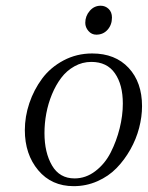

<svg xmlns="http://www.w3.org/2000/svg" viewBox="-20 -637 511 664"><path d="M65.9 -187Q65.9 -233.9 81.5 -280.3Q97.2 -326.7 125.7 -365.2Q154.3 -403.8 199.7 -428Q245.1 -452.1 298.8 -452.1Q378.4 -452.1 424.8 -402.3Q471.2 -352.5 471.2 -270Q471.2 -233.4 461.2 -194.8Q451.2 -156.2 430.9 -120.1Q410.6 -84 383.1 -55.7Q355.5 -27.3 316.9 -10.3Q278.3 6.8 234.9 6.8Q158.2 6.8 112.1 -48.3Q65.9 -103.5 65.9 -187ZM133.8 -176.8Q133.8 -109.4 159.9 -64.7Q186 -20 237.8 -20Q276.9 -20 309.8 -45.2Q342.8 -70.3 362.8 -109.6Q382.8 -148.9 393.8 -193.1Q404.8 -237.3 404.8 -278.8Q404.8 -344.2 377.4 -383.5Q350.1 -422.9 295.9 -422.9Q264.6 -422.9 237.5 -407.7Q210.4 -392.6 191.7 -367.7Q172.9 -342.8 159.7 -310.8Q146.5 -278.8 140.1 -244.6Q133.8 -210.4 133.8 -176.8ZM274.9 -558.1Q274.9 -581.5 290.3 -599.4Q305.7 -617.2 328.1 -617.2Q344.2 -617.2 355.7 -606.2Q367.2 -595.2 367.2 -576.2Q367.2 -551.3 352.1 -534.2Q336.9 -517.1 313 -517.1Q296.9 -517.1 285.9 -529.8Q274.9 -542.5 274.9 -558.1Z"/></svg>

Font: Dehuti
Style: Italic
Weight: 400
Version: Version 1.2